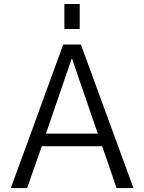

<svg xmlns="http://www.w3.org/2000/svg" viewBox="-20 -957 733 977"><path d="M307.6 -809.6V-936.5H385.7V-809.6ZM346.7 -658.2H344.7L213.9 -277.3H477.5ZM500 -212.9H192.4L118.2 0H35.2L301.8 -730.5H391.6L659.2 0H573.2Z"/></svg>

Font: Gen Shin Gothic Normal
Style: Regular
Weight: 300
Designer: [Source Han Sans]
Ryoko NISHIZUKA  (kana & ideographs); Paul D. Hunt (Latin, Greek & Cyrillic); Wenlong ZHANG  (bopomofo
Version: Version 1.002.20150607